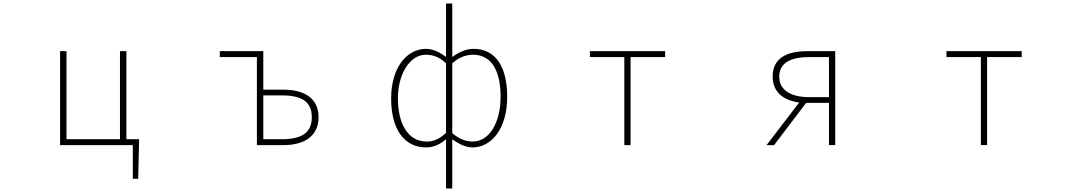

<svg xmlns="http://www.w3.org/2000/svg" viewBox="-20 -814 6040 1077"><path d="M725 189H755L760 -13V-33H689V-527H653V-33H353V-527H317V0H725Z M1421 0H1570C1693 0 1767 -55 1767 -157C1767 -258 1693 -311 1570 -311H1457V-527H1213V-494H1421ZM1457 -33V-279H1559C1674 -279 1729 -243 1729 -157C1729 -70 1674 -33 1559 -33Z M2482 243H2517V46V-33C2556 -4 2596 13 2630 13C2737 13 2825 -92 2825 -271C2825 -434 2764 -540 2636 -540C2596 -540 2553 -522 2517 -494V-573V-794H2482V-573V-495C2446 -520 2411 -540 2370 -540C2260 -540 2174 -432 2174 -262C2174 -84 2251 13 2370 13C2416 13 2452 -7 2482 -33V46ZM2373 -20C2270 -20 2212 -118 2212 -262C2212 -398 2278 -507 2369 -507C2408 -507 2444 -495 2482 -459V-69C2443 -32 2411 -20 2373 -20ZM2631 -20C2602 -20 2559 -30 2517 -67V-459C2559 -496 2599 -507 2633 -507C2745 -507 2788 -405 2788 -271C2788 -124 2724 -20 2631 -20Z M3482 0H3517V-494H3711V-527H3289V-494H3482Z M4521 -269C4417 -269 4351 -307 4351 -385C4351 -462 4417 -494 4521 -494H4630V-269ZM4280 0H4322L4502 -237H4630V0H4665V-527H4509C4395 -527 4314 -489 4314 -385C4314 -295 4378 -250 4463 -239Z M5482 0H5517V-494H5711V-527H5289V-494H5482Z"/></svg>

Font: Harano Aji Gothic K1 ExtraLight
Style: Regular
Weight: 250
Foundry: Masamichi Hosoda
Version: HaranoAjiGothicK1-ExtraLight version 20230610;ttx 4.39.4